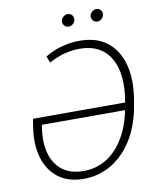

<svg xmlns="http://www.w3.org/2000/svg" viewBox="-96 -966 854 1049"><g transform="rotate(-10 330.5 -441.0)"><path d="M390.6 -737.3Q484.4 -737.3 543.5 -690.9Q602.5 -644.5 624.5 -561.3Q646.5 -478 627.9 -367.2L622.6 -337.4Q605 -231 557.1 -153.1Q509.3 -75.2 439 -32.7Q368.7 9.8 283.2 9.8Q198.2 9.8 142.1 -33.2Q85.9 -76.2 64.7 -153.6Q43.5 -231 62 -334L66.4 -361.8H597.7L589.8 -320.8H108.9L107.4 -313Q93.3 -229 110.1 -165.8Q127 -102.5 172.4 -67.6Q217.8 -32.7 290.5 -32.7Q364.3 -32.7 422.1 -70.6Q480 -108.4 518.8 -177.2Q557.6 -246.1 573.2 -337.9L578.6 -367.2Q591.3 -440.4 585.4 -500.2Q579.6 -560.1 554.9 -603.5Q530.3 -647 487.3 -670.7Q444.3 -694.3 382.8 -694.3Q350.6 -694.3 320.3 -688.2Q290 -682.1 262.9 -671.6Q235.8 -661.1 211.9 -647.9L198.2 -684.1Q220.2 -697.8 249.8 -710Q279.3 -722.2 315.2 -729.7Q351.1 -737.3 390.6 -737.3ZM346.2 -823.7Q331.1 -823.7 321.8 -835.2Q312.5 -846.7 314.9 -861.8Q317.4 -874 328.1 -883.1Q338.9 -892.1 351.1 -892.1Q367.2 -892.1 376.2 -881.1Q385.3 -870.1 382.8 -854Q381.3 -842.3 370.4 -833Q359.4 -823.7 346.2 -823.7ZM505.4 -823.7Q490.7 -823.7 481.2 -835.2Q471.7 -846.7 474.1 -861.8Q476.6 -874 487.1 -883.1Q497.6 -892.1 510.3 -892.1Q525.9 -892.1 535.4 -881.1Q544.9 -870.1 541.5 -854Q539.1 -841.8 529.1 -832.8Q519 -823.7 505.4 -823.7Z"/></g></svg>

Font: Inter Tight ExtraLight
Style: Italic
Weight: 250
Italic angle: -9.39999°
Designer: Rasmus Andersson
Foundry: rsms
Version: Version 3.004